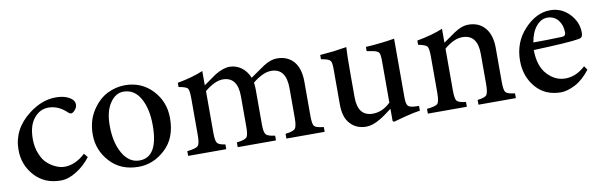

<svg xmlns="http://www.w3.org/2000/svg" viewBox="-39 -757 3348 1072"><g transform="rotate(-10 1635.5 -220.5)"><path d="M392 -113 410 -91Q375 -45 329 -17Q283 12 240 12Q148 12 92 -50Q36 -112 36 -197Q36 -314 137 -392Q212 -450 290 -450H291Q348 -450 380 -424Q396 -410 396 -392Q396 -376 384 -362Q371 -347 361 -347Q353 -347 342 -358Q296 -401 241 -401Q192 -401 159 -360Q125 -319 125 -243Q125 -195 141 -158Q156 -120 180 -100Q203 -80 228 -70Q252 -60 274 -60Q335 -60 392 -113Z M683 -450Q776 -450 838 -385Q900 -319 900 -226Q900 -113 833 -51Q766 12 681 12Q580 12 520 -54Q459 -120 459 -209Q459 -287 496 -344Q533 -401 583 -426Q632 -450 683 -450ZM669 -416Q624 -416 593 -370Q561 -324 561 -242Q561 -146 597 -84Q633 -22 692 -22Q798 -22 798 -203Q798 -297 764 -357Q730 -416 669 -416Z M1737 0H1520V-27Q1564 -32 1575 -45Q1586 -57 1586 -107V-274Q1586 -387 1501 -387Q1455 -387 1396 -339Q1399 -321 1399 -297V-101Q1399 -56 1410 -44Q1420 -32 1461 -27V0H1244V-27Q1289 -32 1300 -44Q1311 -55 1311 -102V-276Q1311 -387 1227 -387Q1182 -387 1124 -339V-102Q1124 -56 1134 -44Q1143 -32 1179 -27V0H963V-27Q1012 -32 1024 -44Q1036 -55 1036 -103V-311Q1036 -358 1028 -370Q1019 -381 977 -388V-412Q1061 -427 1123 -453V-372Q1186 -417 1194 -422Q1241 -450 1276 -450Q1313 -450 1343 -428Q1373 -406 1388 -368L1469 -424Q1510 -450 1545 -450Q1605 -450 1640 -410Q1674 -369 1674 -296V-102Q1674 -54 1684 -43Q1693 -32 1737 -27Z M2281 -51V-24Q2250 -20 2202 -8Q2148 6 2128 12L2121 6V-63Q2076 -28 2051 -14Q2007 12 1972 12Q1916 12 1882 -25Q1847 -61 1847 -136V-334Q1847 -370 1841 -381Q1834 -392 1814 -397L1787 -403V-427Q1806 -428 1863 -434Q1888 -437 1938 -445Q1935 -412 1935 -299V-162Q1935 -53 2020 -53Q2075 -53 2121 -98V-333Q2121 -371 2114 -382Q2106 -392 2081 -397L2046 -403V-427Q2090 -429 2138 -435Q2162 -437 2209 -445V-113Q2209 -76 2218 -65Q2226 -54 2255 -52Z M2821 0H2609V-27Q2651 -32 2661 -45Q2671 -58 2671 -110V-277Q2671 -387 2585 -387Q2537 -387 2482 -340V-104Q2482 -55 2492 -44Q2501 -32 2543 -27V0H2322V-27Q2372 -32 2383 -44Q2394 -56 2394 -105V-311Q2394 -358 2385 -369Q2376 -380 2335 -388V-412Q2423 -428 2482 -453V-374Q2545 -418 2548 -420Q2592 -450 2630 -450Q2690 -450 2725 -409Q2759 -368 2759 -296V-104Q2759 -55 2769 -44Q2778 -32 2821 -27Z M3227 -109 3242 -87Q3201 -34 3156 -11Q3110 12 3076 12Q2986 12 2933 -50Q2880 -112 2880 -201Q2880 -305 2947 -377Q3015 -450 3094 -450H3095Q3157 -450 3202 -404Q3247 -357 3247 -297Q3247 -281 3242 -274Q3237 -266 3223 -264Q3166 -254 2966 -247Q2967 -155 3011 -108Q3055 -60 3113 -60Q3174 -60 3227 -109ZM3071 -412Q3037 -412 3009 -380Q2981 -347 2971 -289Q3050 -289 3132 -292Q3155 -292 3155 -312Q3155 -314 3155 -315Q3155 -354 3133 -383Q3109 -412 3071 -412Z"/></g></svg>

Font: Shafarik
Style: Regular
Weight: 400
Version: Version 1.001; ttfautohint (v1.8.4.7-5d5b)